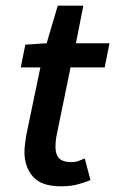

<svg xmlns="http://www.w3.org/2000/svg" viewBox="-20 -643 405 675"><path d="M194 12Q125 12 95.5 -22.5Q66 -57 66 -108Q66 -123 68 -137Q70 -151 72 -166L122 -406H53L69 -486L144 -491L183 -623H273L247 -491H365L348 -406H228L178 -162Q175 -144 175 -127Q175 -100 188 -86.5Q201 -73 232 -73Q245 -73 256 -77Q267 -81 278 -86L298 -10Q280 -2 254 5Q228 12 194 12Z"/></svg>

Font: TypoPRO Source Sans Pro
Style: Italic
Weight: 600
Italic angle: -11°
Designer: Paul D. Hunt
Foundry: Adobe Systems Incorporated
Version: Version 1.075;PS 2.000;hotconv 1.0.86;makeotf.lib2.5.63406